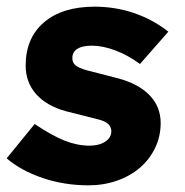

<svg xmlns="http://www.w3.org/2000/svg" viewBox="-29 -545 554 576"><path d="M-9 -70 75 -173Q127 -138 165 -123Q203 -108 240 -108Q268 -108 286.5 -120Q305 -132 305 -151Q305 -164 295.5 -173Q286 -182 265 -187L170 -211Q111 -227 79.5 -262.5Q48 -298 48 -348Q48 -431 103 -478Q158 -525 255 -525Q316 -525 372.5 -506Q429 -487 476 -450L391 -353Q354 -380 316.5 -394Q279 -408 246 -408Q218 -408 203 -398.5Q188 -389 188 -371Q188 -357 197.5 -349Q207 -341 232 -334L325 -310Q386 -294 419.5 -259.5Q453 -225 453 -176Q453 -136 436.5 -101.5Q420 -67 391 -42Q362 -17 322 -3Q282 11 236 11Q164 11 99 -11Q34 -33 -9 -70Z"/></svg>

Font: Red Hat Text
Style: Bold Italic
Weight: 700
Italic angle: -12°
Designer: Pentagram / MCKL
Foundry: Pentagram / MCKL
Version: Version 1.003; Red Hat Text Bold Italic